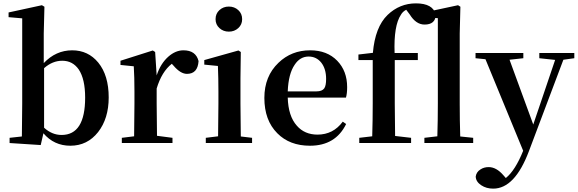

<svg xmlns="http://www.w3.org/2000/svg" viewBox="-20 -850 3433 1141"><path d="M242 -91Q289 -48 346 -48Q486 -48 486 -270Q486 -380 448 -437Q412 -489 350 -489Q292 -489 242 -445ZM240 -475Q312 -551 409 -551Q504 -551 564 -478Q626 -402 626 -271Q626 -146 563 -65Q499 16 398 16Q301 16 238 -58L222 12L37 0V-31L110 -39Q112 -155 112 -235V-741L31 -748V-776L229 -819L244 -810L240 -651Z M911 -402Q934 -472 980 -513Q1023 -551 1070 -551Q1144 -551 1160 -487Q1155 -411 1091 -411Q1053 -411 1012 -459L1001 -471Q941 -424 911 -324V-235Q911 -157 913 -43L1005 -31V0H704V-31L777 -40Q779 -154 779 -235V-307Q779 -392 775 -456L696 -464V-489L888 -550L902 -541Z M1284 -683Q1261 -704 1261 -736Q1261 -769 1284 -790Q1307 -811 1340 -811Q1373 -811 1396 -790Q1419 -769 1419 -736Q1419 -704 1396 -683Q1373 -662 1340 -662Q1307 -662 1284 -683ZM1478 -31V0H1203V-31L1276 -40Q1278 -154 1278 -235V-306Q1278 -383 1275 -458L1194 -466V-493L1397 -550L1411 -541L1409 -385V-235Q1409 -153 1411 -39Z M1861 -307Q1894 -307 1907 -325Q1918 -341 1918 -381Q1918 -441 1889 -478Q1860 -514 1814 -514Q1763 -514 1731 -465Q1694 -411 1690 -307ZM1690 -270Q1693 -160 1744 -103Q1790 -50 1867 -50Q1960 -50 2017 -127L2037 -113Q1974 16 1822 16Q1701 16 1628 -58Q1551 -135 1551 -268Q1551 -397 1635 -477Q1712 -551 1823 -551Q1924 -551 1984 -489Q2043 -428 2043 -332Q2043 -294 2036 -270Z M2196 -536Q2209 -689 2283 -761Q2355 -830 2452 -830Q2553 -830 2570 -763Q2568 -704 2503 -704Q2452 -704 2415 -764L2394 -792Q2373 -781 2363 -763Q2319 -698 2325 -535H2463V-493H2326V-235Q2326 -170 2328 -42L2423 -31V0H2115V-31L2192 -40Q2195 -136 2195 -235V-493H2110V-526Z M2792 -31V0H2502V-31L2579 -40Q2582 -135 2582 -235V-742L2501 -748V-776L2702 -819L2716 -810L2712 -651V-235Q2712 -135 2715 -39Z M3393 -504 3328 -495 3123 49Q3039 271 2911 271Q2870 271 2840 251Q2808 230 2807 199Q2811 172 2835 157Q2856 143 2884 143Q2930 143 2972 192L2986 208Q3042 163 3089 46L2865 -498L2806 -504V-535H3090V-504L3008 -495L3149 -110L3279 -494L3185 -504V-535H3393Z"/></svg>

Font: Source Han Serif SC
Style: Bold
Weight: 700
Designer: Ryoko NISHIZUKA  (kana & ideographs); Frank Grießhammer (Latin, Greek & Cyrillic); Wenlong ZHANG  (bopomofo); Sandoll Co
Foundry: Adobe Systems Incorporated
Version: Version 1.001 October 20, 2017